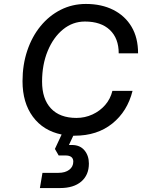

<svg xmlns="http://www.w3.org/2000/svg" viewBox="-20 -679 719 972"><path d="M94 -268Q94 -351 118 -422.5Q142 -494 185.5 -547Q229 -600 287.5 -629.5Q346 -659 415 -659Q494 -659 553.5 -629Q613 -599 646 -543.5Q679 -488 679 -409H581Q581 -485 536 -527.5Q491 -570 410 -570Q348 -570 299 -530Q250 -490 221.5 -421Q193 -352 193 -266Q193 -178 238 -130Q283 -82 367 -82Q410 -82 448 -99.5Q486 -117 512.5 -147.5Q539 -178 549 -219H651Q625 -115 548.5 -53.5Q472 8 358 8Q355 8 351 8L329 55H344Q385 55 407.5 82Q430 109 430 149Q430 207 391.5 240Q353 273 284 273H182L195 196H276Q310 196 330.5 180.5Q351 165 351 139Q351 108 311 108H277L258 75L292 2Q199 -17 146.5 -88Q94 -159 94 -268Z"/></svg>

Font: Overused Grotesk Medium
Style: Italic
Weight: 500
Italic angle: -10°
Version: Version 0.003